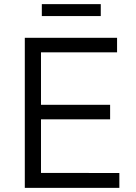

<svg xmlns="http://www.w3.org/2000/svg" viewBox="-20 -905 657 925"><path d="M99.5 0V-723H544V-653H177.5V-400H510.5V-330H177.5V-72L555 -71.5V0ZM465.5 -885V-827.5H181.5V-885Z"/></svg>

Font: Public Sans Thin Light
Style: Regular
Weight: 300
Version: Version 1.007